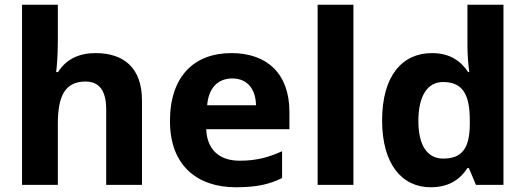

<svg xmlns="http://www.w3.org/2000/svg" viewBox="-20 -780 2217 810"><path d="M224 -607V-760H73V0H224V-256C224 -372 252 -436 341 -436C400 -436 428 -396 428 -318V0H579V-356C579 -496 500 -556 383 -556C316 -556 260 -532 225 -476H217C220 -502 224 -547 224 -607Z M956 -556C801 -556 697 -460 697 -269C697 -80 814 10 975 10C1062 10 1116 -2 1170 -29V-142C1111 -115 1059 -102 991 -102C901 -102 853 -153 850 -235H1201V-308C1201 -468 1108 -556 956 -556ZM960 -449C1026 -449 1059 -401 1060 -336H854C860 -410 900 -449 960 -449Z M1471 0V-760H1320V0Z M1797 10C1877 10 1923 -26 1952 -71H1958L1988 0H2104V-760H1952V-586C1952 -550 1956 -500 1960 -476H1955C1925 -521 1880 -556 1802 -556C1677 -556 1592 -460 1592 -272C1592 -87 1676 10 1797 10ZM1850 -111C1784 -111 1745 -164 1745 -270C1745 -376 1784 -434 1849 -434C1936 -434 1962 -376 1962 -271V-255C1961 -158 1932 -111 1850 -111Z"/></svg>

Font: Noto Sans Lao UI
Style: Bold
Weight: 700
Designer: Monotype Design Team
Foundry: Monotype Imaging Inc.
Version: Version 2.000